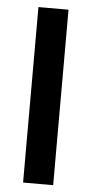

<svg xmlns="http://www.w3.org/2000/svg" viewBox="-52 -732 363 763"><g transform="rotate(5 130.0 -350.0)"><path d="M70 0V-700H190V0Z"/></g></svg>

Font: Cuprum
Style: Regular
Weight: 400
Designer: Jovanny Lemonad
Foundry: Jovanny Lemonad
Version: Version 3.000